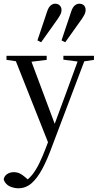

<svg xmlns="http://www.w3.org/2000/svg" viewBox="-31 -760 530 1036"><path d="M67 256Q108 256 139 229Q170 202 198 150Q225 99 251 27L435 -459H399L323 -251L242 -32L241 -27L216 39Q199 84 181 121Q163 158 142 184Q120 211 91 227L114 229L132 220L106 197Q90 183 76 176Q61 169 43 169Q23 169 8 179Q-8 189 -11 208Q-7 223 5 234Q16 245 33 250Q49 256 67 256ZM233 20 257 -33 272 -71 127 -459H43ZM4 -437 94 -424H115L221 -437V-459H4ZM311 -438 396 -427H410L476 -437V-459H311ZM171 -542 191 -532 280 -657Q292 -675 297 -686Q301 -697 301 -706Q301 -721 291 -731Q281 -740 267 -740Q254 -740 243 -731Q231 -721 224 -700ZM301 -542 321 -532 410 -657Q422 -675 427 -686Q431 -697 431 -706Q431 -721 422 -731Q412 -740 397 -740Q384 -740 373 -731Q361 -721 354 -700Z"/></svg>

Font: Source Serif 4 48pt
Style: Regular
Weight: 400
Designer: Frank Grie√ühammer
Foundry: Adobe Systems Incorporated
Version: Version 4.004;hotconv 1.0.116;makeotfexe 2.5.65601